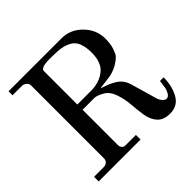

<svg xmlns="http://www.w3.org/2000/svg" viewBox="-183 -898 1089 1089"><g transform="rotate(-45 361.0 -354.0)"><path d="M252 -352V-70Q252 -55 260 -46Q268 -37 280 -37H365V0H29V-37H107Q123 -37 133 -47Q143 -57 143 -72V-656Q143 -670 131 -680.5Q119 -691 106 -691H29V-723H454Q525 -723 577 -670Q629 -617 629 -546Q629 -503 618.5 -472.5Q608 -442 599 -432.5Q590 -423 575 -412Q556 -398 536 -390Q516 -382 503 -379Q490 -376 458 -372.5Q426 -369 409 -366Q437 -357 454.5 -350Q472 -343 493.5 -330.5Q515 -318 528.5 -300Q542 -282 549 -258L594 -102Q598 -87 609.5 -73Q621 -59 634 -59Q648 -59 658 -75.5Q668 -92 671 -108L678 -157H707Q707 -88 678.5 -36.5Q650 15 588 15Q537 15 511 -13.5Q485 -42 478 -86.5Q471 -131 467.5 -178Q464 -225 449 -269Q434 -313 402 -332Q367 -352 347 -352ZM341 -688H305Q252 -684 252 -663V-394H367Q402 -394 437 -408Q481 -427 499.5 -460Q518 -493 518 -543Q518 -589 506.5 -619Q495 -649 470 -663.5Q445 -678 416 -683Q387 -688 341 -688Z"/></g></svg>

Font: Academico
Style: Regular
Weight: 400
Foundry: Steinberg Media Technologies GmbH
Version: Version 0.902